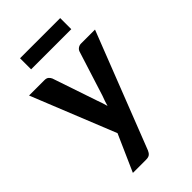

<svg xmlns="http://www.w3.org/2000/svg" viewBox="-244 -727 962 962"><g transform="rotate(-45 237.0 -246.0)"><path d="M228 131.3Q222.7 144 214.1 150.6Q205.6 157.2 188.5 157.2H95.2L181.6 -38.1L1.5 -484.9H110.4Q125.5 -484.9 133.1 -478Q140.6 -471.2 144.5 -462.4L225.6 -222.7Q231 -209.5 234.9 -196.3Q238.8 -183.1 242.7 -169.9Q246.6 -183.6 251 -197Q255.4 -210.4 260.7 -223.6L336.4 -462.4Q339.8 -472.2 349.1 -478.5Q358.4 -484.9 369.6 -484.9H468.8ZM101.6 -648.9H386.2V-570.3H101.6Z"/></g></svg>

Font: Carlito
Style: Bold
Weight: 700
Designer: Lukasz Dziedzic
Foundry: tyPoland Lukasz Dziedzic
Version: Version 1.104